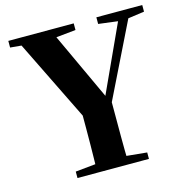

<svg xmlns="http://www.w3.org/2000/svg" viewBox="-109 -847 922 950"><g transform="rotate(-15 352.0 -372.0)"><path d="M172 0V-33L332 -49H374L538 -33V0ZM274 0Q275 -39 275.5 -72Q276 -105 276.5 -142Q277 -179 277 -227Q277 -275 277 -343H433Q433 -276 433 -228Q433 -180 433 -143Q433 -106 433.5 -72.5Q434 -39 435 0ZM297 -251 55 -744H231L425 -326H396L404 -343L588 -744H642L400 -251ZM17 -710V-744H352V-710L213 -696H170ZM468 -710V-744H703V-710L603 -696H579Z"/></g></svg>

Font: Noto Serif KR ExtraLight ExtraBold
Style: Regular
Weight: 800
Version: Version 2.003-H1;hotconv 1.1.1;makeotfexe 2.6.0